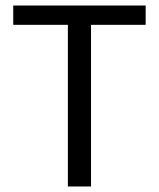

<svg xmlns="http://www.w3.org/2000/svg" viewBox="-20 -676 576 696"><path d="M226 0V-586H28V-656H508V-586H310V0Z"/></svg>

Font: Mada
Style: Regular
Weight: 400
Designer: Khaled Hosny
Version: Version 1.5